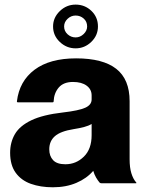

<svg xmlns="http://www.w3.org/2000/svg" viewBox="-20 -796 640 834"><path d="M412.5 -3Q404.5 -12.5 397.2 -25Q390 -37.5 385 -54Q357 -21 312 -1.8Q267 17.5 209.5 17.5Q156 17.5 114 2.5Q72 -12.5 48 -45.8Q24 -79 24 -132.5Q24 -178 45 -213.8Q66 -249.5 116 -273.5Q166 -297.5 253.5 -307.5Q322.5 -315.5 350.2 -328Q378 -340.5 378 -364V-381.5Q378 -408 356.2 -424Q334.5 -440 297 -440Q256 -440 235.2 -415.8Q214.5 -391.5 213 -356Q213 -351.5 208 -351.5H58Q53 -351.5 53.5 -356Q64 -443.5 130 -493Q196 -542.5 310.5 -542.5Q427 -542.5 485 -497Q543 -451.5 543 -356.5V-104Q543 -68.5 550.5 -43.8Q558 -19 571.5 -3.5Q574.5 0 570 0H420.5Q415.5 0 412.5 -3ZM194 -147.5Q194 -118 210.8 -100.2Q227.5 -82.5 264 -82.5Q310.5 -82.5 344.2 -115.5Q378 -148.5 378 -209V-257.5Q365 -249.5 345 -244.2Q325 -239 299.5 -235Q243 -226 218.5 -204.5Q194 -183 194 -147.5ZM405.5 -681Q405.5 -642 376.5 -614Q347.5 -586 308.5 -586Q269 -586 239.8 -613.8Q210.5 -641.5 210.5 -681Q210.5 -719.5 239.8 -747.8Q269 -776 308.5 -776Q348.5 -776 377 -748.8Q405.5 -721.5 405.5 -681ZM358.5 -681Q358.5 -702 343.8 -715.2Q329 -728.5 308.5 -728.5Q288.5 -728.5 273.5 -714.2Q258.5 -700 258.5 -681Q258.5 -661 273.5 -647.2Q288.5 -633.5 308.5 -633.5Q328 -633.5 343.2 -648Q358.5 -662.5 358.5 -681Z"/></svg>

Font: MFEK Sans
Style: Bold
Weight: 700
Designer: Owen Earl
Foundry: indestructible type*
Version: Version 0.001; ttfautohint (v1.8.4.7-5d5b)